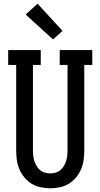

<svg xmlns="http://www.w3.org/2000/svg" viewBox="-20 -1004 540 1032"><path d="M250 8Q224 8 198 2.5Q172 -3 150 -16.5Q128 -30 111 -50.5Q94 -71 84 -95Q74 -119 70.5 -144.5Q67 -170 67 -196V-655H24V-735H199V-655H157V-196Q157 -182 158.5 -167.5Q160 -153 164.5 -139Q169 -125 176.5 -112Q184 -99 195.5 -89.5Q207 -80 221 -76Q235 -72 250 -72Q265 -72 279 -76Q293 -80 304.5 -89.5Q316 -99 323.5 -112Q331 -125 335.5 -139Q340 -153 341.5 -167.5Q343 -182 343 -196V-655H301V-735H476V-655H433V-196Q433 -170 429.5 -144.5Q426 -119 416 -95Q406 -71 389 -50.5Q372 -30 350 -16.5Q328 -3 302 2.5Q276 8 250 8ZM265 -792 118 -926 182 -984 316 -838Z"/></svg>

Font: Iosevka Slab Medium
Style: Regular
Weight: 500
Monospace: yes
Designer: Belleve Invis
Foundry: Belleve Invis
Version: Version 11.1.1; ttfautohint (v1.8.3)